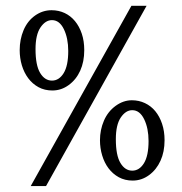

<svg xmlns="http://www.w3.org/2000/svg" viewBox="-20 -605 626 662"><path d="M433.1 -585H485.4L138.7 36.6H85.9ZM47.9 -432.1Q47.9 -404.8 55.4 -379.6Q63 -354.5 77.4 -335.2Q91.8 -315.9 112.8 -304.4Q133.8 -293 160.6 -293Q191.4 -293 217 -311.8Q242.7 -330.6 256.6 -361.3Q270.5 -392.1 270.5 -432.1Q270.5 -463.4 262 -488.8Q253.4 -514.2 238.5 -532.2Q223.6 -550.3 202.9 -560.1Q182.1 -569.8 157.7 -569.8Q127 -569.8 100.8 -551.3Q74.7 -532.7 61.3 -501Q47.9 -469.2 47.9 -432.1ZM102.5 -435.5Q102.5 -485.4 119.6 -510.5Q136.7 -535.6 159.2 -535.6Q185.1 -535.6 200.2 -504.4Q215.3 -473.1 215.3 -429.2Q215.3 -378.4 199.5 -352.8Q183.6 -327.1 159.2 -327.1Q134.3 -327.1 118.4 -353.5Q102.5 -379.9 102.5 -435.5ZM324.7 -121.6Q324.7 -94.2 332.3 -69.1Q339.8 -43.9 354.2 -24.7Q368.7 -5.4 389.6 6.1Q410.6 17.6 437.5 17.6Q468.3 17.6 493.9 -1.2Q519.5 -20 533.4 -50.8Q547.4 -81.5 547.4 -121.6Q547.4 -152.8 538.8 -178.2Q530.3 -203.6 515.4 -221.7Q500.5 -239.7 479.7 -249.5Q459 -259.3 434.6 -259.3Q405.3 -259.3 378.7 -240Q352.1 -220.7 338.4 -189Q324.7 -157.2 324.7 -121.6ZM379.4 -125Q379.4 -174.8 396.5 -200Q413.6 -225.1 436 -225.1Q461.9 -225.1 477.1 -193.8Q492.2 -162.6 492.2 -118.7Q492.2 -67.9 476.3 -42.2Q460.4 -16.6 436 -16.6Q411.1 -16.6 395.3 -43Q379.4 -69.3 379.4 -125Z"/></svg>

Font: Lancelot
Style: Regular
Weight: 400
Designer: Marion Kadi
Foundry: Marion Kadi, Anton Koovit
Version: 1.004